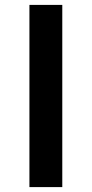

<svg xmlns="http://www.w3.org/2000/svg" viewBox="-20 -763 374 783"><path d="M100 0V-743H234V0Z"/></svg>

Font: Aneo
Style: Regular
Weight: 400
Designer: Anastasios Pappas
Foundry: Anastasios Pappas
Version: Version 1.000